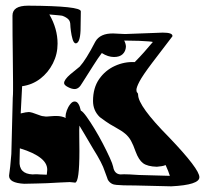

<svg xmlns="http://www.w3.org/2000/svg" viewBox="-20 -640 746 677"><path d="M584 17 458 14Q433 14 416 13.5Q399 13 391 12Q371 11 361 -5Q360 -6 357.5 -14Q355 -22 349 -37Q345 -50 335 -69.5Q325 -89 308 -116Q289 -149 276.5 -169.5Q264 -190 260 -197Q259 -186 259.5 -157Q260 -128 260 -108Q260 2 245 4Q241 3 236.5 3Q232 3 226 2Q215 2 191.5 3.5Q168 5 145 6Q122 7 111 7L65 8Q11 5 12 -21Q14 -34 16 -53Q18 -72 20 -97L25 -295Q26 -307 26 -320.5Q26 -334 26 -350Q26 -395 25 -453.5Q24 -512 24 -585Q24 -620 79 -620Q265 -619 265 -600L264 -532Q262 -488 247 -487Q240 -488 236 -501.5Q232 -515 230 -530.5Q228 -546 228 -552Q228 -565 221 -572Q214 -579 201 -584Q199 -585 187.5 -586Q176 -587 154 -589Q183 -539 183 -486Q183 -449 166.5 -416.5Q150 -384 122 -362.5Q94 -341 58 -336L53 -240Q73 -245 82 -245Q93 -244 110 -237Q127 -230 135 -230Q143 -228 157 -230Q166 -231 172 -231Q178 -231 180 -231Q197 -231 212 -224L211 -228Q211 -238 215.5 -250.5Q220 -263 228 -273Q236 -283 244 -282Q258 -282 265 -250Q272 -247 285 -229Q298 -211 313.5 -185.5Q329 -160 343 -133Q357 -106 367 -84Q377 -62 379 -52Q383 -27 404 -25Q415 -26 437 -25Q459 -24 470 -23L579 -20Q574 -36 564 -58Q557 -55 549.5 -54Q542 -53 533 -52Q500 -53 484.5 -64.5Q469 -76 458 -106Q450 -129 442 -143.5Q434 -158 421.5 -168.5Q409 -179 387 -191Q365 -203 352 -212.5Q339 -222 332 -227Q308 -250 308 -284Q308 -330 329.5 -361Q351 -392 385 -407.5Q419 -423 455 -421Q472 -438 487.5 -455.5Q503 -473 519 -492Q514 -494 471 -496L418 -497Q424 -485 424 -475Q423 -459 412.5 -449Q402 -439 382 -439Q361 -439 339 -453Q326 -436 309 -409Q292 -382 269 -346Q258 -326 243 -326Q233 -326 219.5 -333Q206 -340 206 -347Q206 -359 228 -378L261 -405Q283 -429 316 -493Q333 -523 380 -522Q386 -522 400 -521Q414 -520 421 -520Q429 -520 447.5 -521Q466 -522 487.5 -522.5Q509 -523 528 -524Q547 -525 554 -525Q590 -525 588 -512L517 -419Q483 -374 472 -353Q461 -332 461 -323Q461 -316 464 -313.5Q467 -311 467 -306Q467 -266 576 -156Q684 -43 683 -15Q683 12 584 17ZM145 -24 146 -35Q150 -61 125 -81.5Q100 -102 50 -117L49 -73Q46 -27 95 -25Q97 -25 103 -25.5Q109 -26 119 -25Z"/></svg>

Font: Moo Lah Lah
Style: Regular
Weight: 400
Designer: Robert E. Leuschke
Foundry: Robert E. Leuschke
Version: Version 1.010; ttfautohint (v1.8.3)